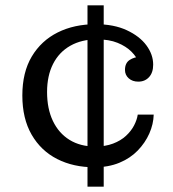

<svg xmlns="http://www.w3.org/2000/svg" viewBox="-20 -702 651 722"><path d="M309 0V-682H370V0ZM335 -73Q256 -73 195 -104Q134 -135 99 -195.5Q64 -256 64 -343Q64 -430 99.5 -489.5Q135 -549 197 -580Q259 -611 340 -611L344 -554Q287 -554 244.5 -530Q202 -506 179.5 -461.5Q157 -417 157 -356Q157 -293 179 -247Q201 -201 241.5 -176Q282 -151 338 -151Q376 -151 405 -162Q434 -173 453.5 -191Q473 -209 484 -230Q495 -251 498 -271H558Q557 -235 541.5 -200Q526 -165 498 -136Q470 -107 429 -90Q388 -73 335 -73ZM500 -395Q478 -395 464 -407.5Q450 -420 450 -439Q450 -465 467.5 -476.5Q485 -488 510 -489L504 -462Q495 -487 474.5 -507.5Q454 -528 422 -541Q390 -554 344 -554L340 -611Q408 -611 456.5 -588.5Q505 -566 530.5 -531.5Q556 -497 556 -459Q556 -429 540.5 -412Q525 -395 500 -395Z"/></svg>

Font: Montagu Slab 24pt
Style: Regular
Weight: 400
Designer: Florian Karsten
Foundry: Florian Karsten
Version: Version 1.000